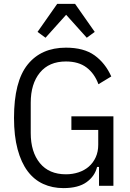

<svg xmlns="http://www.w3.org/2000/svg" viewBox="-20 -955 667 987"><path d="M489 -97H479Q468 -50 425.5 -19Q383 12 306 12Q249 12 202 -9.5Q155 -31 122 -75Q89 -119 70.5 -187.5Q52 -256 52 -349Q52 -536 122 -623Q192 -710 319 -710Q411 -710 466 -670.5Q521 -631 552 -562L486 -522Q466 -577 425 -608Q384 -639 319 -639Q232 -639 185 -581.5Q138 -524 138 -427V-271Q138 -174 185 -116.5Q232 -59 319 -59Q353 -59 383.5 -69Q414 -79 436.5 -98.5Q459 -118 472 -146.5Q485 -175 485 -211V-287H347V-357H563V0H489ZM366 -935 467 -791 426 -761 320 -879 214 -761 173 -791 274 -935Z"/></svg>

Font: IBM Plex Sans Condensed
Style: Regular
Weight: 400
Width: 3
Designer: Mike Abbink, Paul van der Laan, Pieter van Rosmalen
Foundry: Bold Monday
Version: Version 1.1